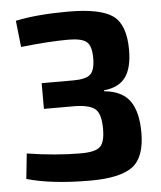

<svg xmlns="http://www.w3.org/2000/svg" viewBox="-51 -743 668 796"><g transform="rotate(-5 282.5 -345.0)"><path d="M55 -569 43 -679Q133 -698 262 -698Q396 -698 448 -660.5Q500 -623 500 -518Q500 -443 472 -404.5Q444 -366 382 -360V-356Q457 -349 489 -303.5Q521 -258 521 -172Q521 -69 469 -30.5Q417 8 293 8Q133 8 29 -22L40 -127Q160 -108 264 -108Q323 -108 343.5 -126.5Q364 -145 364 -201Q364 -261 342.5 -282Q321 -303 260 -305H127V-412H259Q311 -412 330 -429.5Q349 -447 349 -497Q349 -548 328.5 -565Q308 -582 252 -582Q174 -582 55 -569Z"/></g></svg>

Font: Exo 2.0
Style: Bold
Weight: 700
Designer: Natanael Gama
Version: Version 1.001;PS 001.001;hotconv 1.0.70;makeotf.lib2.5.58329